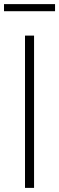

<svg xmlns="http://www.w3.org/2000/svg" viewBox="-42 -913 288 933"><path d="M79.5 0V-740H123.5V0ZM-22.5 -858.5V-893H225.5V-858.5Z"/></svg>

Font: Encode Sans Cnd XLt
Style: Regular
Weight: 200
Width: 3
Designer: Multiple Designers
Foundry: Impallari Type
Version: Version 3.002; ttfautohint (v1.8.3) -l 8 -r 50 -G 200 -x 14 